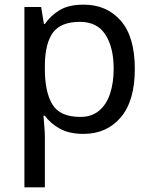

<svg xmlns="http://www.w3.org/2000/svg" viewBox="-20 -566 655 826"><path d="M340 -546Q439 -546 499.5 -477Q560 -408 560 -269Q560 -132 499.5 -61Q439 10 339 10Q277 10 236.5 -13Q196 -36 173 -68H167Q168 -51 170.5 -25Q173 1 173 20V240H85V-536H157L169 -463H173Q197 -498 236 -522Q275 -546 340 -546ZM324 -472Q242 -472 208 -426Q174 -380 173 -286V-269Q173 -170 205.5 -116.5Q238 -63 326 -63Q374 -63 406 -89.5Q438 -116 453.5 -163Q469 -210 469 -270Q469 -362 433.5 -417Q398 -472 324 -472Z"/></svg>

Font: Apis
Style: Regular
Weight: 400
Designer: Monotype Design Team
Foundry: Monotype Imaging Inc.
Version: Version 2.000; build 0001